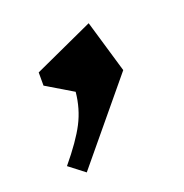

<svg xmlns="http://www.w3.org/2000/svg" viewBox="-84 -220 538 560"><g transform="rotate(-20 185.0 60.5)"><path d="M94 264 46 227Q95 168 117 125.5Q139 83 144 32L62 -17V-58L248 -143L296 20Z"/></g></svg>

Font: Inknut Antiqua SemiBold
Style: Regular
Weight: 600
Designer: Claus Eggers Sørensen
Foundry: Claus Eggers Sørensen
Version: Version 1.003; ttfautohint (v1.8.2) -l 8 -r 50 -G 200 -x 14 